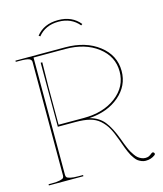

<svg xmlns="http://www.w3.org/2000/svg" viewBox="-133 -1023 959 1129"><g transform="rotate(-15 346.0 -458.5)"><path d="M327.6 -915.5Q248 -915.5 203.1 -859.9L194.3 -866.2Q241.2 -925.3 327.6 -925.3Q413.1 -925.3 460.4 -866.2L452.1 -859.9Q406.2 -915.5 327.6 -915.5ZM24.9 0V-7.3H44.9Q77.1 -7.3 94.5 -11.5Q111.8 -15.6 116 -21Q120.1 -26.4 120.1 -35.2V-726.6Q120.1 -739.7 105.5 -746.1Q90.8 -752.4 44.9 -752.4H24.9V-759.8H327.6Q451.7 -759.8 532 -697.8Q612.3 -635.7 612.3 -540Q612.3 -450.2 541 -389.2Q469.7 -328.1 356.9 -320.8Q412.6 -306.6 444.3 -267.6Q476.1 -228.5 503.9 -152.8Q510.3 -134.8 514.2 -124.8Q518.1 -114.7 525.4 -97.4Q532.7 -80.1 538.6 -69.8Q544.4 -59.6 553.5 -46.6Q562.5 -33.7 571.3 -26.6Q580.1 -19.5 591.6 -14.4Q603 -9.3 615.7 -9.3Q628.9 -9.3 637 -13.2Q645 -17.1 657.7 -27.3Q661.1 -29.8 664.6 -29.8Q669.4 -29.8 672.4 -25.4Q674.8 -22 674.8 -19Q674.8 -14.2 670.4 -11.2Q646.5 7.3 612.8 7.3Q600.1 7.3 588.4 2.4Q576.7 -2.4 567.9 -8.5Q559.1 -14.6 550 -27.1Q541 -39.6 535.6 -48.6Q530.3 -57.6 522.9 -74.7Q515.6 -91.8 512.5 -100.1Q509.3 -108.4 502.9 -126.7Q496.6 -145 494.6 -149.9Q477.1 -198.7 460.7 -228Q444.3 -257.3 419.2 -279.5Q394 -301.8 358.9 -310.8Q323.7 -319.8 272.5 -319.8H165V-709.5H174.8Q172.4 -600.1 172.4 -560.1V-330.1H326.2Q445.8 -330.1 522.9 -389.2Q600.1 -448.2 600.1 -540Q600.1 -631.8 522.9 -690.9Q445.8 -750 326.2 -750H132.3V-35.2Q132.3 -26.4 136.5 -21Q140.6 -15.6 158 -11.5Q175.3 -7.3 207.5 -7.3H234.9V0Z"/></g></svg>

Font: ZnikomitNo25
Style: Regular
Weight: 100
Designer: gluk
Foundry: gluk
Version: Version 0.56